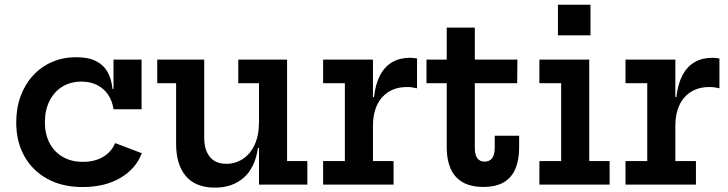

<svg xmlns="http://www.w3.org/2000/svg" viewBox="-20 -802 3162 834"><path d="M339 10.5Q250.5 10.5 185.8 -25Q121 -60.5 85.8 -123.8Q50.5 -187 50.5 -269.5Q50.5 -332.5 69.5 -384.2Q88.5 -436 123.5 -474Q158.5 -512 206.2 -532.8Q254 -553.5 311 -553.5Q363.5 -553.5 396.8 -536.8Q430 -520 447.2 -489.2Q464.5 -458.5 468.5 -416H496L473 -327.5Q468 -363.5 449.8 -390.5Q431.5 -417.5 402.2 -432.5Q373 -447.5 334 -447.5Q286 -447.5 250.2 -425.2Q214.5 -403 194.8 -363.2Q175 -323.5 175 -271Q175 -220 195 -181.2Q215 -142.5 252 -120.8Q289 -99 340.5 -99Q392 -99 428.5 -121Q465 -143 480 -180.5L596 -136.5Q570 -68 502.2 -28.8Q434.5 10.5 339 10.5ZM473 -327.5V-543H595V-327.5Z M1105 -440.5H1015V-543H1227V-102.5H1315V0H1105ZM867 -543V-203.5Q867 -151.5 891.2 -121Q915.5 -90.5 964 -90.5Q1003 -90.5 1035.2 -111.8Q1067.5 -133 1086.2 -173.5Q1105 -214 1105 -272L1128.5 -159.5H1100.5Q1088 -73.5 1038.8 -30.2Q989.5 13 914 13Q829.5 13 787.2 -37.2Q745 -87.5 745 -176.5V-440.5H663V-543Z M1600 -102.5H1689.5V0H1383.5V-102.5H1478V-440.5H1383.5V-543H1600ZM1791.5 -418.5Q1781.5 -421 1770.5 -422.5Q1759.5 -424 1748 -424Q1679.5 -424 1639.8 -379.2Q1600 -334.5 1600 -254L1576.5 -380.5H1604.5Q1611 -437.5 1631 -475.2Q1651 -513 1683.8 -532Q1716.5 -551 1760.5 -551Q1768.5 -551 1776 -550.2Q1783.5 -549.5 1791.5 -548Z M2042.5 -160Q2042.5 -129.5 2053.2 -114.8Q2064 -100 2085 -100Q2106.5 -100 2117.8 -115Q2129 -130 2129 -160V-212.5H2235V-161Q2235 -107 2218.8 -68.8Q2202.5 -30.5 2168.2 -10.2Q2134 10 2079.5 10Q2024.5 10 1989.2 -10.8Q1954 -31.5 1937.2 -69.8Q1920.5 -108 1920.5 -160V-440.5H1832.5V-543H1920.5V-682H2042.5V-543H2227.5L2226.5 -440.5H2042.5Z M2539.5 -102.5H2628V0H2323V-102.5H2417.5V-440.5H2323V-543H2539.5ZM2403.5 -781.5H2545V-648.5H2403.5Z M2913.5 -102.5H3003V0H2697V-102.5H2791.5V-440.5H2697V-543H2913.5ZM3105 -418.5Q3095 -421 3084 -422.5Q3073 -424 3061.5 -424Q2993 -424 2953.2 -379.2Q2913.5 -334.5 2913.5 -254L2890 -380.5H2918Q2924.5 -437.5 2944.5 -475.2Q2964.5 -513 2997.2 -532Q3030 -551 3074 -551Q3082 -551 3089.5 -550.2Q3097 -549.5 3105 -548Z"/></svg>

Font: Hepta Slab ExtraLight SemiBold
Style: Regular
Weight: 600
Version: Version 1.102